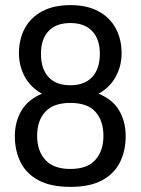

<svg xmlns="http://www.w3.org/2000/svg" viewBox="-20 -718 549 750"><path d="M255 12Q179 12 131 -13.5Q83 -39 60.5 -84Q38 -129 38 -186Q38 -242 63.5 -285.5Q89 -329 144 -352Q99 -377 76.5 -419Q54 -461 54 -510Q54 -565 77 -607.5Q100 -650 145 -674Q190 -698 255 -698Q320 -698 364.5 -674Q409 -650 432 -607.5Q455 -565 455 -510Q455 -461 432.5 -419Q410 -377 365 -352Q421 -329 446 -285.5Q471 -242 471 -186Q471 -129 448.5 -84Q426 -39 378.5 -13.5Q331 12 255 12ZM255 -58Q321 -58 352.5 -93.5Q384 -129 384 -187Q384 -247 352.5 -281.5Q321 -316 255 -316Q189 -316 157 -281.5Q125 -247 125 -187Q125 -129 157 -93.5Q189 -58 255 -58ZM255 -385Q310 -385 340 -417Q370 -449 370 -508Q370 -565 340 -596.5Q310 -628 255 -628Q199 -628 169.5 -596.5Q140 -565 140 -508Q140 -449 169.5 -417Q199 -385 255 -385Z"/></svg>

Font: Archivo SemiCondensed
Style: Regular
Weight: 400
Width: 4
Designer: Hector Gatti
Foundry: Omnibus-Type
Version: Version 2.001